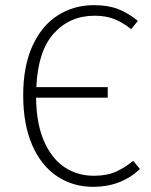

<svg xmlns="http://www.w3.org/2000/svg" viewBox="-20 -714 587 745"><path d="M523 -58Q449 11 342 11Q263 11 201.5 -30Q140 -71 105 -151Q70 -231 70 -344Q70 -457 106 -536Q142 -615 204.5 -654.5Q267 -694 344 -694Q399 -694 438 -679Q477 -664 515 -633L489 -601Q453 -629 421 -641Q389 -653 347 -653Q251 -653 189 -584.5Q127 -516 121 -376H398V-335H120Q121 -235 150.5 -167Q180 -99 230 -65.5Q280 -32 344 -32Q393 -32 427 -46.5Q461 -61 497 -90Z"/></svg>

Font: FiraGO ExtraLight
Style: Regular
Weight: 200
Designer: bBox Type
Foundry: bBox Type GmbH
Version: Version 1.001